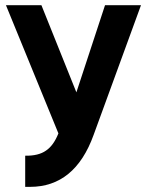

<svg xmlns="http://www.w3.org/2000/svg" viewBox="-20 -520 565 740"><path d="M384.8 -500Q419.9 -500 523.4 -500Q477.5 -375 340.8 0Q268.6 200.2 95.7 200.2Q85.9 200.2 77.1 200.2Q77.1 160.2 77.1 80.1Q127.9 81.1 157.2 60.5Q186.5 41 205.1 -5.9Q137.7 -170.9 2.9 -500Q37.1 -500 139.6 -500Q173.8 -416 274.4 -164.1Q301.8 -248 384.8 -500Z"/></svg>

Font: LeFont
Style: Regular
Weight: 700
Designer: Leryon MEDIA
Version: Version 1.0